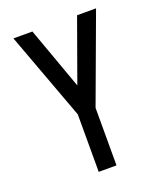

<svg xmlns="http://www.w3.org/2000/svg" viewBox="-136 -824 772 913"><g transform="rotate(-20 250.0 -367.5)"><path d="M205 0V-291L41 -735H137L250 -421L363 -735H459L295 -291V0Z"/></g></svg>

Font: Iosevka Bendy Medium
Style: Regular
Weight: 500
Monospace: yes
Designer: Belleve Invis
Foundry: Belleve Invis
Version: Version 30.1.2